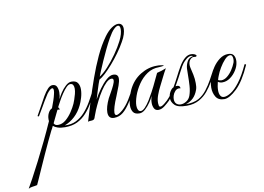

<svg xmlns="http://www.w3.org/2000/svg" viewBox="-246 -818 1899 1381"><g transform="rotate(-10 703.5 -128.0)"><path d="M-144 400Q-132 380 -106 332Q-80 284 -47 219.5Q-14 155 20.5 83.5Q55 12 84 -54Q83 -57 83 -60.5Q83 -64 83 -67Q83 -91 93 -111Q103 -131 118 -139L121 -140Q132 -169 140.5 -194Q149 -219 153 -238Q157 -253 157 -265Q157 -282 147 -282Q140 -282 129.5 -273Q119 -264 108 -249Q91 -223 78 -201Q65 -179 52 -156Q39 -133 20 -102Q18 -99 13.5 -100Q9 -101 10 -105Q29 -137 47 -171.5Q65 -206 82.5 -236Q100 -266 117.5 -285Q135 -304 153 -304Q176 -304 184.5 -286Q193 -268 193 -245Q193 -232 191 -219Q189 -206 186 -195Q194 -214 210.5 -239.5Q227 -265 249 -285Q271 -305 292 -305Q325 -305 337.5 -286Q350 -267 350 -240Q350 -211 340.5 -179Q331 -147 321 -127Q299 -81 265 -49.5Q231 -18 190 -3Q238 0 274 -18Q310 -36 338 -67Q366 -98 388 -136Q410 -174 429 -211Q430 -215 435 -215Q438 -215 440 -212.5Q442 -210 440 -207Q420 -167 398 -128.5Q376 -90 347.5 -58.5Q319 -27 281.5 -8.5Q244 10 192 10Q159 10 138 3Q117 -4 105 -15L96 4L89 16Q75 44 55 86.5Q35 129 13 177.5Q-9 226 -28.5 270Q-48 314 -62 345.5Q-76 377 -80 385Q-97 389 -112.5 390.5Q-128 392 -144 400ZM144 -15Q175 -15 201 -37Q227 -59 247.5 -90Q268 -121 279 -146Q283 -155 289.5 -173.5Q296 -192 301.5 -213Q307 -234 307 -252Q307 -268 301 -278.5Q295 -289 280 -289Q267 -289 251 -272.5Q235 -256 218.5 -231.5Q202 -207 188.5 -182Q175 -157 166 -140Q171 -135 173 -129Q175 -123 174 -121Q170 -123 166 -123Q162 -123 158 -123L114 -32Q121 -15 144 -15Z M550 5Q508 5 508 -42Q508 -81 536 -140Q545 -157 558.5 -180.5Q572 -204 582.5 -226.5Q593 -249 593 -262Q593 -276 579 -276Q561 -276 540 -255.5Q519 -235 498.5 -203.5Q478 -172 460.5 -137Q443 -102 430.5 -72.5Q418 -43 413 -27Q409 -11 400.5 -7Q392 -3 381.5 -3.5Q371 -4 360 0Q381 -69 405 -146.5Q429 -224 457 -303Q485 -382 518.5 -454.5Q552 -527 594 -585Q620 -620 646.5 -638Q673 -656 694 -656Q710 -656 719.5 -645.5Q729 -635 729 -614Q729 -598 722 -574.5Q715 -551 698 -522Q678 -486 650.5 -448Q623 -410 593.5 -376Q564 -342 537.5 -317.5Q511 -293 493 -284Q490 -277 482 -254Q474 -231 465.5 -202.5Q457 -174 449 -148Q468 -184 493.5 -219.5Q519 -255 546 -278.5Q573 -302 595 -302Q632 -302 632 -269Q632 -249 621 -218Q610 -187 593 -146Q575 -104 566.5 -75.5Q558 -47 558 -31Q558 -12 571 -12Q585 -12 616 -38Q645 -64 670 -103.5Q695 -143 730 -211Q732 -213 733 -213Q736 -213 739.5 -210Q743 -207 741 -205Q704 -136 674.5 -89Q645 -42 616 -18.5Q587 5 550 5ZM499 -305Q527 -322 561.5 -359.5Q596 -397 629 -444Q662 -491 683 -533Q696 -559 701.5 -579.5Q707 -600 707 -615Q707 -643 691 -643Q679 -643 660.5 -625Q642 -607 619 -566Q600 -532 580.5 -491.5Q561 -451 544 -412.5Q527 -374 515 -345Q503 -316 499 -305Z M736 5Q702 5 689.5 -14Q677 -33 677 -61Q677 -90 687 -122Q697 -154 706 -173Q738 -240 795.5 -275.5Q853 -311 914 -311Q922 -311 930.5 -311Q939 -311 947 -309Q967 -306 967 -304Q967 -302 952.5 -300Q938 -298 931 -298Q882 -298 843.5 -272Q805 -246 778 -206Q751 -166 736.5 -124.5Q722 -83 722 -53Q722 -34 728.5 -22Q735 -10 748 -10Q762 -10 780 -29Q798 -48 815 -75.5Q832 -103 846 -129.5Q860 -156 867 -170L910 -260Q927 -264 944.5 -269.5Q962 -275 978 -282Q961 -253 945.5 -221Q930 -189 914 -158Q902 -135 890.5 -104Q879 -73 879 -48V-44Q879 -36 881 -26.5Q883 -17 892 -17Q903 -17 920 -30.5Q937 -44 944 -51Q976 -83 999.5 -122Q1023 -161 1043 -201Q1045 -203 1046 -203Q1054 -203 1052 -195Q1052 -195 1047.5 -186Q1043 -177 1042 -176Q1023 -141 1004 -109Q985 -77 959 -48Q943 -32 920 -14Q897 4 874 4Q852 4 843 -13.5Q834 -31 834 -53Q834 -67 836.5 -80.5Q839 -94 842 -104Q835 -86 817.5 -60Q800 -34 778.5 -14.5Q757 5 736 5Z M1080 10Q1016 10 992.5 -13Q969 -36 969 -64Q969 -90 982 -111.5Q995 -133 1008 -137Q1017 -153 1027.5 -172Q1038 -191 1047 -209Q1065 -245 1084 -277.5Q1103 -310 1125.5 -330Q1148 -350 1173 -350Q1185 -350 1198 -345Q1211 -339 1211 -333Q1211 -329 1207 -327Q1203 -325 1198 -326Q1180 -331 1165 -316Q1150 -301 1150 -275Q1150 -271 1150.5 -266.5Q1151 -262 1152 -257Q1158 -233 1164.5 -202Q1171 -171 1171 -139Q1171 -127 1170 -115Q1169 -103 1165 -92Q1152 -55 1129.5 -33.5Q1107 -12 1075 -2Q1099 -1 1125.5 -6.5Q1152 -12 1171 -23Q1204 -42 1229.5 -75Q1255 -108 1275 -144.5Q1295 -181 1311 -211Q1312 -215 1317 -215Q1320 -215 1322 -212.5Q1324 -210 1322 -207Q1302 -170 1281 -132.5Q1260 -95 1234 -63.5Q1208 -32 1172 -12Q1133 10 1080 10ZM1039 -7Q1059 -7 1080 -20Q1101 -33 1110 -58Q1121 -89 1123.5 -127.5Q1126 -166 1126 -200Q1126 -234 1127 -252Q1129 -280 1142 -304.5Q1155 -329 1186 -334Q1179 -338 1172 -338Q1155 -338 1137 -323Q1119 -308 1110 -296Q1096 -277 1083 -251Q1070 -225 1054 -196L1024 -142Q1027 -143 1033 -143Q1049 -143 1053.5 -134Q1058 -125 1056 -121Q1053 -122 1050.5 -122.5Q1048 -123 1046 -123Q1029 -123 1016.5 -109Q1004 -95 999 -78Q997 -71 996 -64.5Q995 -58 995 -53Q995 -29 1008 -18Q1021 -7 1039 -7Z M1354 10Q1311 10 1293 -19.5Q1275 -49 1275 -87Q1275 -110 1280 -132Q1285 -154 1292 -173Q1303 -200 1323.5 -230.5Q1344 -261 1373 -283Q1402 -305 1436 -305Q1464 -305 1475 -289.5Q1486 -274 1486 -251Q1486 -247 1486 -243.5Q1486 -240 1485 -235Q1482 -208 1464 -179Q1446 -150 1419 -130.5Q1392 -111 1361 -111Q1343 -111 1329 -121Q1320 -87 1320 -59Q1320 -36 1328.5 -21Q1337 -6 1355 -6Q1376 -6 1405.5 -24.5Q1435 -43 1469.5 -88Q1504 -133 1540 -211Q1540 -212 1542 -212Q1545 -212 1548.5 -209.5Q1552 -207 1550 -205Q1501 -94 1446.5 -42Q1392 10 1354 10ZM1356 -127Q1378 -127 1399 -143.5Q1420 -160 1437 -185.5Q1454 -211 1464 -237Q1468 -248 1468 -262Q1468 -275 1463.5 -284.5Q1459 -294 1448 -294Q1430 -294 1409 -271.5Q1388 -249 1370 -218.5Q1352 -188 1343 -163Q1340 -156 1337.5 -148.5Q1335 -141 1333 -133Q1345 -127 1356 -127Z"/></g></svg>

Font: Mea Culpa
Style: Regular
Weight: 400
Designer: Robert E. Leuschke
Foundry: Robert E. Leuschke
Version: Version 1.010; ttfautohint (v1.8.3)